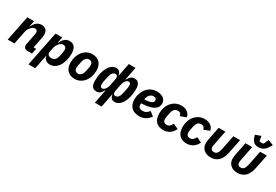

<svg xmlns="http://www.w3.org/2000/svg" viewBox="69 -2025 4976 3465"><g transform="rotate(30 2557.0 -292.5)"><path d="M154 0 208 -270C216 -310 234 -344 258 -372C281 -399 309 -420 343 -420C381 -420 396 -398 396 -368C396 -348 393 -331 389 -312L348 -104C347 -99 345 -88 345 -76C345 -29 376 0 429 0H520L542 -112H489L532 -327C537 -354 541 -376 541 -401C541 -487 496 -537 415 -537C333 -537 281 -487 241 -403H235L259 -525H119L14 0Z M562 200H702L760 -91H765C772 -34 823 12 896 12C1030 12 1140 -132 1140 -355C1140 -460 1098 -537 1000 -537C918 -537 870 -488 829 -403H823L847 -525H707ZM862 -103C804 -103 769 -137 780 -190L796 -270C804 -309 822 -347 844 -374C865 -400 895 -422 931 -422C972 -422 997 -394 997 -347C997 -331 994 -304 991 -290L977 -220C961 -141 924 -103 862 -103Z M1411 12C1567 12 1682 -128 1682 -318C1682 -456 1601 -537 1473 -537C1317 -537 1202 -397 1202 -207C1202 -69 1283 12 1411 12ZM1416 -101C1367 -101 1341 -134 1341 -184C1341 -197 1343 -209 1344 -215L1363 -309C1378 -384 1415 -424 1468 -424C1517 -424 1543 -391 1543 -341C1543 -328 1541 -316 1540 -310L1521 -216C1506 -141 1469 -101 1416 -101Z M1945 200H2085L2142 -87H2147C2153 -23 2188 12 2244 12C2372 12 2467 -150 2467 -384C2467 -486 2427 -537 2353 -537C2295 -537 2258 -511 2219 -438H2213L2267 -710H2127L2073 -438H2068C2062 -502 2027 -537 1971 -537C1843 -537 1748 -375 1748 -141C1748 -39 1788 12 1862 12C1920 12 1957 -14 1996 -87H2002ZM1928 -89C1900 -89 1885 -108 1885 -150C1885 -172 1889 -202 1895 -230L1909 -299C1929 -397 1960 -436 2011 -436C2054 -436 2065 -397 2052 -335L2028 -215C2020 -173 2003 -137 1977 -111C1961 -95 1946 -89 1928 -89ZM2204 -89C2161 -89 2150 -128 2163 -190L2187 -310C2195 -352 2212 -388 2238 -414C2254 -430 2269 -436 2287 -436C2315 -436 2330 -417 2330 -375C2330 -353 2326 -323 2320 -295L2306 -226C2286 -128 2255 -89 2204 -89Z M2755 12C2845 12 2914 -20 2979 -106L2893 -174C2846 -115 2811 -101 2765 -101C2696 -101 2672 -135 2672 -185C2672 -190 2672 -196 2674 -208C2909 -215 3006 -283 3006 -391C3006 -505 2897 -537 2818 -537C2644 -537 2533 -382 2533 -214C2533 -75 2606 12 2755 12ZM2810 -430C2835 -430 2870 -422 2870 -377C2870 -335 2839 -306 2689 -297L2693 -320C2705 -388 2751 -430 2810 -430Z M3254 12C3354 12 3431 -37 3477 -134L3370 -184C3341 -134 3320 -101 3266 -101C3211 -101 3187 -134 3187 -183C3187 -197 3189 -211 3192 -225L3210 -314C3225 -388 3260 -424 3319 -424C3370 -424 3385 -397 3397 -356L3515 -401C3502 -483 3427 -537 3327 -537C3168 -537 3048 -402 3048 -215C3048 -52 3140 12 3254 12Z M3741 12C3841 12 3918 -37 3964 -134L3857 -184C3828 -134 3807 -101 3753 -101C3698 -101 3674 -134 3674 -183C3674 -197 3676 -211 3679 -225L3697 -314C3712 -388 3747 -424 3806 -424C3857 -424 3872 -397 3884 -356L4002 -401C3989 -483 3914 -537 3814 -537C3655 -537 3535 -402 3535 -215C3535 -52 3627 12 3741 12Z M4247 -525H4107L4052 -249C4046 -217 4044 -194 4044 -166C4044 -68 4119 12 4243 12C4376 12 4460 -69 4492 -225L4553 -525H4413L4354 -233C4332 -125 4299 -101 4248 -101C4204 -101 4180 -126 4180 -174C4180 -190 4183 -204 4190 -239Z M4897 -579C4977 -579 5036 -616 5080 -691L5110 -742L4999 -785L4953 -684C4945 -680 4928 -677 4910 -677C4894 -677 4875 -680 4865 -684L4849 -785L4734 -742L4751 -691C4778 -611 4828 -579 4897 -579ZM4805 -525H4665L4610 -249C4604 -217 4602 -194 4602 -166C4602 -68 4677 12 4801 12C4934 12 5018 -69 5050 -225L5111 -525H4971L4912 -233C4890 -125 4857 -101 4806 -101C4762 -101 4738 -126 4738 -174C4738 -190 4741 -204 4748 -239Z"/></g></svg>

Font: Braiins Sans
Style: Bold Italic
Weight: 700
Italic angle: -11.31°
Designer: Mike Abbink, Paul van der Laan, Pieter van Rosmalen, Jiri Chlebus, Lubos Buracinsky
Foundry: Bold Monday, Sudetype
Version: Version 1.000;hotconv 1.0.109;makeotfexe 2.5.65596